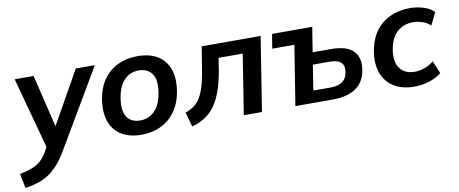

<svg xmlns="http://www.w3.org/2000/svg" viewBox="-95 -789 3082 1290"><g transform="rotate(-10 1446.0 -144.0)"><path d="M-10 227 -30 128Q19 118 53 105Q87 92 111.5 71Q136 50 156 17L190 -42L184 7L45 -505H174L269 -111H240L462 -505H592L278 28Q246 82 213.5 117.5Q181 153 146.5 174.5Q112 196 73.5 208Q35 220 -10 227Z M822 10Q740 10 685.5 -23Q631 -56 608.5 -118.5Q586 -181 599 -268Q612 -349 651.5 -404Q691 -459 750.5 -487Q810 -515 883 -515Q966 -515 1020 -482Q1074 -449 1096.5 -387Q1119 -325 1105 -238Q1092 -157 1052.5 -102Q1013 -47 954 -18.5Q895 10 822 10ZM829 -86Q886 -86 927 -126.5Q968 -167 981 -248Q995 -336 965 -377.5Q935 -419 875 -419Q817 -419 777 -378.5Q737 -338 724 -258Q710 -170 739 -128Q768 -86 829 -86Z M1165 14 1137 -85Q1172 -97 1197.5 -116Q1223 -135 1241 -165.5Q1259 -196 1272 -240Q1285 -284 1295 -345L1321 -505H1723L1643 0H1519L1584 -409H1419L1407 -331Q1394 -252 1373.5 -193Q1353 -134 1324 -92.5Q1295 -51 1255.5 -25.5Q1216 0 1165 14Z M1871 0 1936 -407H1785L1801 -505H2075L2048 -336H2174Q2280 -336 2325 -290Q2370 -244 2356 -161Q2343 -79 2283.5 -39.5Q2224 0 2129 0ZM2008 -82H2125Q2176 -82 2205.5 -102Q2235 -122 2242 -164Q2250 -211 2226 -232.5Q2202 -254 2150 -254H2035Z M2683 10Q2600 10 2544 -24.5Q2488 -59 2464.5 -121.5Q2441 -184 2454 -268Q2474 -390 2551.5 -452.5Q2629 -515 2743 -515Q2790 -515 2834.5 -501Q2879 -487 2906 -460L2865 -375Q2841 -397 2809 -407.5Q2777 -418 2747 -418Q2683 -418 2638.5 -378.5Q2594 -339 2581 -259Q2568 -180 2600.5 -134Q2633 -88 2703 -88Q2733 -88 2767.5 -99.5Q2802 -111 2832 -136L2868 -50Q2837 -23 2786.5 -6.5Q2736 10 2683 10Z"/></g></svg>

Font: Mulish ExtraLight
Style: Italic
Weight: 200
Italic angle: -9°
Designer: Vernon Adams
Foundry: Vernon Adams
Version: Version 3.603